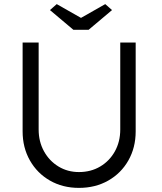

<svg xmlns="http://www.w3.org/2000/svg" viewBox="-20 -907 787 934"><path d="M90 -268V-700H168V-277Q168 -218 194 -171Q220 -124 264.5 -97Q309 -70 364 -70Q422 -70 467.5 -97Q513 -124 539 -171Q565 -218 565 -277V-700H640V-268Q640 -189 604.5 -126.5Q569 -64 506.5 -28.5Q444 7 364 7Q285 7 223 -28.5Q161 -64 125.5 -126.5Q90 -189 90 -268ZM337 -762 223 -858 256 -887 374 -820 492 -887 525 -858 411 -762Z"/></svg>

Font: Our Lexend Light
Style: Regular
Weight: 300
Designer: Bonnie Shaver-Troup, Thomas Jockin
Foundry: Lexend
Version: Version 1.007